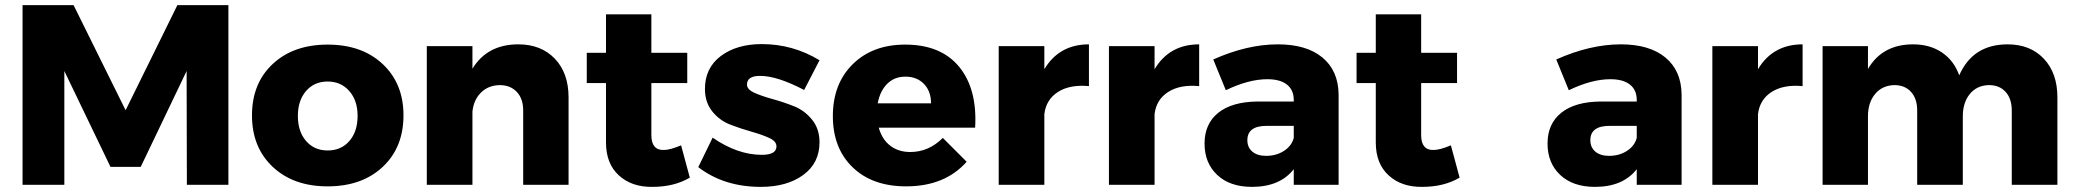

<svg xmlns="http://www.w3.org/2000/svg" viewBox="-20 -721 8099 749"><path d="M68 -701H267L470 -291L672 -701H871V0H709L708 -444L529 -70H411L231 -444V0H68Z M1258 -547Q1392 -547 1473 -471Q1554 -395 1554 -271Q1554 -146 1473 -70Q1392 6 1258 6Q1125 6 1044 -70Q963 -146 963 -271Q963 -396 1044 -471.5Q1125 -547 1258 -547ZM1142 -269Q1142 -208 1174 -171Q1206 -134 1258 -134Q1311 -134 1343 -171Q1375 -208 1375 -269Q1375 -329 1342.5 -366Q1310 -403 1258 -403Q1206 -403 1174 -366Q1142 -329 1142 -269Z M2002 -548Q2091 -548 2144.5 -492Q2198 -436 2198 -341V0H2021V-290Q2021 -336 1996 -362.5Q1971 -389 1929 -389Q1885 -388 1856.5 -360Q1828 -332 1823 -286V0H1645V-541H1823V-453Q1881 -548 2002 -548Z M2637 -154 2671 -28Q2610 8 2525 8Q2444 9 2394 -37Q2344 -83 2344 -165V-397H2269V-515H2344V-665H2521V-515H2661V-397H2521V-193Q2521 -164 2533.5 -149.5Q2546 -135 2570 -136Q2594 -136 2637 -154Z M3117 -370Q3012 -425 2945 -425Q2894 -425 2894 -391Q2894 -372 2923 -359Q2952 -346 2994 -334.5Q3036 -323 3077.5 -306.5Q3119 -290 3148 -254Q3177 -218 3177 -166Q3177 -85 3113.5 -38.5Q3050 8 2948 8Q2804 8 2704 -69L2760 -184Q2857 -117 2952 -117Q3009 -117 3009 -150Q3009 -170 2980.5 -183Q2952 -196 2911 -207.5Q2870 -219 2828.5 -235Q2787 -251 2758.5 -286.5Q2730 -322 2730 -374Q2730 -456 2792 -502.5Q2854 -549 2952 -549Q3073 -549 3177 -486Z M3511 -547Q3651 -547 3722 -460Q3793 -373 3784 -223H3408Q3421 -177 3453 -152.5Q3485 -128 3531 -128Q3603 -128 3658 -183L3751 -90Q3666 6 3515 6Q3383 6 3306 -68.5Q3229 -143 3229 -268Q3229 -394 3306.5 -470.5Q3384 -547 3511 -547ZM3404 -318H3612Q3612 -365 3584.5 -393.5Q3557 -422 3512 -422Q3469 -422 3441 -394Q3413 -366 3404 -318Z M4054 -451Q4112 -548 4228 -548V-385Q4154 -392 4107.5 -362.5Q4061 -333 4054 -276V0H3876V-541H4054Z M4484 -451Q4542 -548 4658 -548V-385Q4584 -392 4537.5 -362.5Q4491 -333 4484 -276V0H4306V-541H4484Z M4965 -548Q5077 -548 5139 -496.5Q5201 -445 5202 -352V0H5027V-61Q4973 8 4864 8Q4778 8 4728.5 -38.5Q4679 -85 4679 -161Q4679 -238 4732.5 -281Q4786 -324 4886 -325H5027V-331Q5027 -370 5000.5 -391Q4974 -412 4924 -412Q4851 -412 4762 -369L4713 -489Q4845 -548 4965 -548ZM4919 -113Q4959 -113 4989 -132.5Q5019 -152 5027 -183V-230H4921Q4846 -230 4846 -174Q4846 -146 4865.5 -129.5Q4885 -113 4919 -113Z M5640 -154 5674 -28Q5613 8 5528 8Q5447 9 5397 -37Q5347 -83 5347 -165V-397H5272V-515H5347V-665H5524V-515H5664V-397H5524V-193Q5524 -164 5536.5 -149.5Q5549 -135 5573 -136Q5597 -136 5640 -154Z M6303 -548Q6415 -548 6477 -496.5Q6539 -445 6540 -352V0H6365V-61Q6311 8 6202 8Q6116 8 6066.5 -38.5Q6017 -85 6017 -161Q6017 -238 6070.5 -281Q6124 -324 6224 -325H6365V-331Q6365 -370 6338.5 -391Q6312 -412 6262 -412Q6189 -412 6100 -369L6051 -489Q6183 -548 6303 -548ZM6257 -113Q6297 -113 6327 -132.5Q6357 -152 6365 -183V-230H6259Q6184 -230 6184 -174Q6184 -146 6203.5 -129.5Q6223 -113 6257 -113Z M6838 -451Q6896 -548 7012 -548V-385Q6938 -392 6891.5 -362.5Q6845 -333 6838 -276V0H6660V-541H6838Z M7812 -548Q7900 -548 7953 -492Q8006 -436 8006 -341V0H7828V-290Q7828 -336 7804 -362.5Q7780 -389 7739 -389Q7692 -388 7664.5 -354.5Q7637 -321 7637 -267V0H7459V-290Q7459 -336 7435 -362.5Q7411 -389 7370 -389Q7323 -388 7295 -354.5Q7267 -321 7267 -267V0H7090V-541H7267V-452Q7323 -548 7443 -548Q7509 -548 7556 -516Q7603 -484 7623 -427Q7676 -548 7812 -548Z"/></svg>

Font: Montserrat arm
Style: Bold
Weight: 700
Designer: Julieta Ulanovsky
Foundry: Julieta Ulanovsky
Version: Version 6.000;PS 006.000;hotconv 1.0.88;makeotf.lib2.5.64775